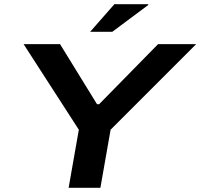

<svg xmlns="http://www.w3.org/2000/svg" viewBox="-20 -898 958 918"><path d="M411.1 -746.1 526.9 -877.9H688L689.9 -875L517.1 -746.1ZM308.1 0 356.9 -277.8 92.8 -687H267.1L443.8 -399.9H454.1L735.8 -687H918L508.8 -277.8L460 0Z"/></svg>

Font: Archivo Expanded SemiBold
Style: Italic
Weight: 600
Width: 7
Italic angle: -10°
Designer: Hector Gatti
Foundry: Omnibus-Type
Version: Version 2.001